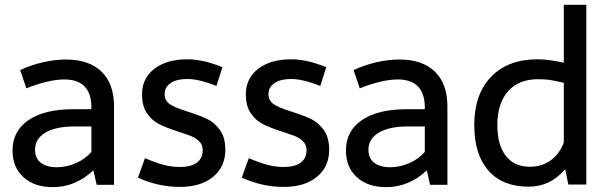

<svg xmlns="http://www.w3.org/2000/svg" viewBox="-20 -770 2534 800"><path d="M455.1 -327.1V0H382.8L369.1 -60.1Q293.9 9.8 200.2 9.8Q123 9.8 77.6 -31.7Q32.2 -73.2 32.2 -143.1Q32.2 -224.1 98.6 -269.5Q165 -314.9 285.2 -314.9H360.8V-329.1Q356.9 -439 248 -439Q214.8 -439 173.3 -429Q131.8 -418.9 89.8 -401.9L64 -478Q108.9 -499 158.9 -510.5Q209 -522 254.9 -522Q351.1 -522 403.1 -471.4Q455.1 -420.9 455.1 -327.1ZM126 -146Q126 -110.8 149.9 -92Q173.8 -73.2 216.8 -73.2Q257.8 -73.2 296.9 -90.6Q335.9 -107.9 360.8 -137.2V-243.2H291Q212.9 -243.2 169.4 -217.5Q126 -191.9 126 -146Z M906.7 -490.2 881.8 -412.1Q808.6 -440.9 760.7 -440.9Q716.8 -440.9 691.4 -424.1Q666 -407.2 666 -377.9Q666 -350.1 688.5 -335.4Q710.9 -320.8 755.9 -307.1Q809.1 -290 840.6 -275.6Q872.1 -261.2 895.5 -229.7Q918.9 -198.2 918.9 -146Q918.9 -75.2 867.9 -33.2Q816.9 8.8 730 8.8Q639.2 8.8 554.7 -29.8L584 -110.8Q631.8 -90.8 664.3 -82.5Q696.8 -74.2 729 -74.2Q774.9 -74.2 799.8 -92Q824.7 -109.9 824.7 -144Q824.7 -166 810.8 -180.4Q796.9 -194.8 776.4 -202.9Q755.9 -210.9 717.8 -223.1Q671.9 -238.3 642.3 -253.2Q612.8 -268.1 592.3 -298.1Q571.8 -328.1 571.8 -377Q571.8 -443.8 623.3 -483.4Q674.8 -522.9 760.7 -522.9Q823.7 -523.4 906.7 -490.2Z M1339.4 -490.2 1314.5 -412.1Q1241.2 -440.9 1193.4 -440.9Q1149.4 -440.9 1124 -424.1Q1098.6 -407.2 1098.6 -377.9Q1098.6 -350.1 1121.1 -335.4Q1143.6 -320.8 1188.5 -307.1Q1241.7 -290 1273.2 -275.6Q1304.7 -261.2 1328.1 -229.7Q1351.6 -198.2 1351.6 -146Q1351.6 -75.2 1300.5 -33.2Q1249.5 8.8 1162.6 8.8Q1071.8 8.8 987.3 -29.8L1016.6 -110.8Q1064.5 -90.8 1096.9 -82.5Q1129.4 -74.2 1161.6 -74.2Q1207.5 -74.2 1232.4 -92Q1257.3 -109.9 1257.3 -144Q1257.3 -166 1243.4 -180.4Q1229.5 -194.8 1209 -202.9Q1188.5 -210.9 1150.4 -223.1Q1104.5 -238.3 1075 -253.2Q1045.4 -268.1 1024.9 -298.1Q1004.4 -328.1 1004.4 -377Q1004.4 -443.8 1055.9 -483.4Q1107.4 -522.9 1193.4 -522.9Q1256.3 -523.4 1339.4 -490.2Z M1844.2 -327.1V0H1772L1758.3 -60.1Q1683.1 9.8 1589.4 9.8Q1512.2 9.8 1466.8 -31.7Q1421.4 -73.2 1421.4 -143.1Q1421.4 -224.1 1487.8 -269.5Q1554.2 -314.9 1674.3 -314.9H1750V-329.1Q1746.1 -439 1637.2 -439Q1604 -439 1562.5 -429Q1521 -418.9 1479 -401.9L1453.1 -478Q1498 -499 1548.1 -510.5Q1598.1 -522 1644 -522Q1740.2 -522 1792.2 -471.4Q1844.2 -420.9 1844.2 -327.1ZM1515.1 -146Q1515.1 -110.8 1539.1 -92Q1563 -73.2 1606 -73.2Q1647 -73.2 1686 -90.6Q1725.1 -107.9 1750 -137.2V-243.2H1680.2Q1602.1 -243.2 1558.6 -217.5Q1515.1 -191.9 1515.1 -146Z M2335 -64.9Q2301.8 -26.9 2264.4 -9.5Q2227.1 7.8 2182.1 7.8Q2074.2 7.8 2015.1 -59.1Q1956.1 -126 1956.1 -249Q1956.1 -377 2026.1 -450Q2096.2 -522.9 2220.2 -522.9Q2265.1 -522.9 2329.1 -508.8V-750H2422.9V-1H2348.1ZM2329.1 -175.8V-424.8Q2289.1 -434.6 2269 -437.3Q2249 -439.9 2221.2 -439.9Q2141.1 -439.9 2096.7 -389.4Q2052.2 -338.9 2052.2 -249Q2052.2 -166 2087.6 -120.6Q2123 -75.2 2188 -75.2Q2237.3 -75.2 2274.2 -101.6Q2311 -127.9 2329.1 -175.8Z"/></svg>

Font: Sarala
Style: Regular
Weight: 400
Designer: Andres Torresi
Foundry: Huerta Tipografica
Version: Version 1.004;PS 001.003;hotconv 1.0.70;makeotf.lib2.5.58329